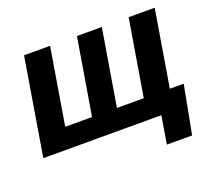

<svg xmlns="http://www.w3.org/2000/svg" viewBox="-119 -702 1126 1015"><g transform="rotate(-20 444.0 -195.0)"><path d="M107.9 -545.9H254.4L183.1 -116.2H334L405.3 -545.9H545.4L474.1 -116.2H625L696.3 -545.9H842.8L752.4 0H17.6ZM655.8 156.2 681.6 0H639.6L658.7 -116.2H849.6L797.9 156.2Z"/></g></svg>

Font: Inter
Style: Bold Italic
Weight: 700
Italic angle: -9.39999°
Designer: Rasmus Andersson
Foundry: rsms
Version: Version 4.001;git-9221beed3